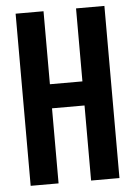

<svg xmlns="http://www.w3.org/2000/svg" viewBox="-53 -769 568 810"><g transform="rotate(-5 231.5 -364.5)"><path d="M43.9 0V-729H162.1V-419.9H299.8V-729H419.9V0H299.8V-317.9H162.1V0Z"/></g></svg>

Font: Lumene Sans Condensed
Style: Bold
Weight: 600
Width: 3
Designer: Deni Anggara
Version: Version 1.003;Glyphs 3.1.2 (3151)